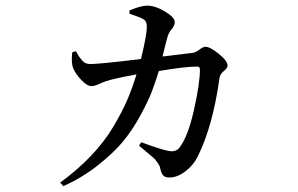

<svg xmlns="http://www.w3.org/2000/svg" viewBox="-20 -591 1040 671"><path d="M547.9 -393.6 653.3 -406.2Q663.1 -407.2 676.8 -417.5Q690.4 -427.7 697.3 -427.7Q713.9 -427.7 744.6 -402.8Q775.4 -377.9 775.4 -361.3Q775.4 -353.5 762.2 -342.8Q749 -332 747.1 -318.4Q723.6 -149.4 670.9 -43.9Q656.2 -13.7 627.9 7.8Q599.6 29.3 572.3 29.3Q557.6 29.3 550.8 22.5Q543.9 15.6 540 -2Q539.1 -7.8 536.6 -12.7Q534.2 -17.6 529.8 -23.4Q525.4 -29.3 522.9 -32.7Q520.5 -36.1 512.2 -43Q503.9 -49.8 500 -53.2Q496.1 -56.6 483.9 -66.9Q471.7 -77.1 465.8 -82L473.6 -93.8Q545.9 -67.4 569.3 -63.5Q593.8 -58.6 606.4 -74.2Q636.7 -112.3 657.7 -206.1Q678.7 -299.8 678.7 -347.7Q678.7 -358.4 669.9 -358.4Q627 -358.4 535.2 -342.8Q522.5 -302.7 511.2 -272.5Q500 -242.2 472.2 -190.4Q444.3 -138.7 411.6 -98.6Q378.9 -58.6 323.7 -14.6Q268.6 29.3 201.2 59.6L190.4 46.9Q251 2.9 297.9 -46.4Q344.7 -95.7 375 -146.5Q405.3 -197.3 423.8 -239.7Q442.4 -282.2 457 -331.1Q377.9 -316.4 351.6 -307.6Q342.8 -304.7 326.2 -297.4Q309.6 -290 299.8 -290Q284.2 -290 263.7 -312Q243.2 -334 235.4 -353.5Q228.5 -372.1 232.4 -408.2L245.1 -412.1Q252 -399.4 255.4 -394.5Q258.8 -389.6 265.6 -381.3Q272.5 -373 279.8 -370.1Q287.1 -367.2 295.9 -367.2Q328.1 -367.2 472.7 -384.8Q493.2 -468.8 493.2 -498Q493.2 -518.6 478.5 -525.4Q470.7 -530.3 432.6 -543V-554.7Q472.7 -571.3 494.1 -571.3Q522.5 -571.3 556.6 -550.8Q590.8 -530.3 590.8 -513.7Q590.8 -502 580.1 -489.3Q569.3 -476.6 565.4 -461.9Q563.5 -455.1 560.5 -444.3Q557.6 -433.6 554.2 -418.5Q550.8 -403.3 547.9 -393.6Z"/></svg>

Font: GenYoMin TW TTF Medium
Style: Regular
Weight: 500
Version: Version 1.300